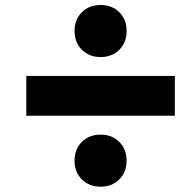

<svg xmlns="http://www.w3.org/2000/svg" viewBox="-20 -793 707 754"><path d="M666.7 -494.8V-338.5H83.3V-494.8ZM301.4 -235.7Q330.1 -264.3 375 -264.3Q419.9 -264.3 448.6 -235.7Q477.2 -207 477.2 -162.1Q477.2 -117.2 448.6 -88.5Q419.9 -59.9 375 -59.9Q330.1 -59.9 301.4 -88.5Q272.8 -117.2 272.8 -162.1Q272.8 -207 301.4 -235.7ZM301.4 -744.8Q330.1 -773.4 375 -773.4Q419.9 -773.4 448.6 -744.8Q477.2 -716.1 477.2 -671.2Q477.2 -626.3 448.6 -597.7Q419.9 -569 375 -569Q330.1 -569 301.4 -597.7Q272.8 -626.3 272.8 -671.2Q272.8 -716.1 301.4 -744.8Z"/></svg>

Font: TypoPRO Monoid
Style: Bold
Weight: 700
Width: 4
Monospace: yes
Designer: Andreas Larsen (@larsenwork)
Version: Version 0.61